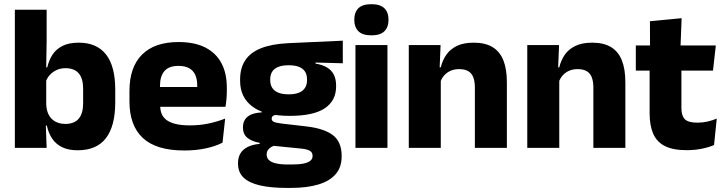

<svg xmlns="http://www.w3.org/2000/svg" viewBox="-20 -707 3461 918"><path d="M351.5 11.5Q307.5 11.5 277.5 -3Q247.5 -17.5 229.5 -44.2Q211.5 -71 204 -106.5H164.5L201 -209.5Q202 -179 213 -158Q224 -137 244.5 -125.8Q265 -114.5 292.5 -114.5Q334.5 -114.5 356 -139.2Q377.5 -164 377.5 -213.5V-283Q377.5 -332 356.2 -356.5Q335 -381 293 -381Q269.5 -381 250.2 -372Q231 -363 217.8 -348.2Q204.5 -333.5 198.5 -314.5L164 -385H206Q213.5 -418 230.5 -444.8Q247.5 -471.5 278.2 -487.2Q309 -503 356.5 -503Q442.5 -503 486.8 -446.8Q531 -390.5 531 -278V-218Q531 -104.5 486.5 -46.5Q442 11.5 351.5 11.5ZM203 0H51V-660.5H203V-513.5L200.5 -356L201 -342.5V-154L198.5 -124.5Z M861 12.5Q727 12.5 663 -47.2Q599 -107 599 -221.5V-272.5Q599 -385.5 659 -445.8Q719 -506 833.5 -506Q910.5 -506 961.8 -479.8Q1013 -453.5 1038.8 -405Q1064.5 -356.5 1064.5 -288.5V-272Q1064.5 -253 1062.8 -233.2Q1061 -213.5 1058 -196.5H920Q922 -225.5 922.5 -251.2Q923 -277 923 -298Q923 -328.5 913.5 -349.2Q904 -370 884.2 -381Q864.5 -392 833.5 -392Q787.5 -392 766.2 -367.2Q745 -342.5 745 -297V-252L746 -235.5V-200.5Q746 -181.5 752.2 -164.5Q758.5 -147.5 774.2 -134.8Q790 -122 817.8 -114.8Q845.5 -107.5 888.5 -107.5Q934 -107.5 976 -116.2Q1018 -125 1056.5 -140L1044 -25Q1010 -7.5 963.5 2.5Q917 12.5 861 12.5ZM1027 -196.5H680V-291H1027Z M1365.5 -153Q1247 -153 1187.5 -197Q1128 -241 1128 -320.5V-327Q1128 -381 1152.2 -418.2Q1176.5 -455.5 1227 -476Q1277.5 -496.5 1356.5 -500.5L1619 -512.5V-404.5L1488.5 -408V-403Q1522 -397.5 1543.8 -384.2Q1565.5 -371 1576.2 -349.8Q1587 -328.5 1587 -297.5V-294Q1587 -225.5 1532.8 -189.2Q1478.5 -153 1365.5 -153ZM1358 79.5H1373Q1409 79.5 1431.2 75Q1453.5 70.5 1464 61.5Q1474.5 52.5 1474.5 39V38Q1474.5 20.5 1459.8 13Q1445 5.5 1415.5 3L1270.5 -11.5L1304 -13.5Q1289 -11 1278.2 -5Q1267.5 1 1261.2 10Q1255 19 1255 32V33Q1255 48 1266 58.5Q1277 69 1299.8 74.2Q1322.5 79.5 1358 79.5ZM1369.5 191.5H1350.5Q1276.5 191.5 1224.2 179.8Q1172 168 1145 142.5Q1118 117 1118 75V73Q1118 44.5 1130.5 25Q1143 5.5 1166.5 -5.5Q1190 -16.5 1221.5 -19V-24Q1183 -31 1162.2 -48.5Q1141.5 -66 1141.5 -97.5V-98Q1141.5 -120.5 1151.8 -136Q1162 -151.5 1182 -159.8Q1202 -168 1231 -169.5V-186L1344 -157.5L1311 -158Q1293.5 -158 1286.2 -153.5Q1279 -149 1279 -140V-139.5Q1279 -128.5 1290.8 -123.8Q1302.5 -119 1329 -116L1445.5 -102.5Q1530.5 -92.5 1572 -60.5Q1613.5 -28.5 1613.5 38.5V41.5Q1613.5 92.5 1584.8 125.8Q1556 159 1501.8 175.2Q1447.5 191.5 1369.5 191.5ZM1360.5 -256Q1390 -256 1409.2 -263.8Q1428.5 -271.5 1438.2 -286.8Q1448 -302 1448 -323.5V-328Q1448 -349.5 1438.5 -364.5Q1429 -379.5 1409.8 -387.2Q1390.5 -395 1360.5 -395H1360Q1329.5 -395 1310 -387Q1290.5 -379 1281.2 -364Q1272 -349 1272 -327.5V-323.5Q1272 -302 1281.8 -286.8Q1291.5 -271.5 1311 -263.8Q1330.5 -256 1360.5 -256Z M1832.5 0H1679.5V-491.5H1832.5ZM1756 -538Q1713 -538 1693.5 -557.8Q1674 -577.5 1674 -611V-614.5Q1674 -648 1693.5 -667.5Q1713 -687 1756 -687Q1798 -687 1817.8 -667.5Q1837.5 -648 1837.5 -614.5V-611Q1837.5 -577 1817.8 -557.5Q1798 -538 1756 -538Z M2403.5 0H2250.5V-289Q2250.5 -316 2243.5 -335.8Q2236.5 -355.5 2220 -366Q2203.5 -376.5 2175 -376.5Q2151.5 -376.5 2133.5 -368.2Q2115.5 -360 2103.2 -345.8Q2091 -331.5 2085 -313.5L2061.5 -385H2087.5Q2095.5 -418.5 2113.8 -445Q2132 -471.5 2164 -487.2Q2196 -503 2245 -503Q2300 -503 2335 -481.8Q2370 -460.5 2386.8 -418.5Q2403.5 -376.5 2403.5 -313.5ZM2087.5 0H1934.5V-491.5H2086.5L2081.5 -368.5L2087.5 -354Z M2970 0H2817V-289Q2817 -316 2810 -335.8Q2803 -355.5 2786.5 -366Q2770 -376.5 2741.5 -376.5Q2718 -376.5 2700 -368.2Q2682 -360 2669.8 -345.8Q2657.5 -331.5 2651.5 -313.5L2628 -385H2654Q2662 -418.5 2680.2 -445Q2698.5 -471.5 2730.5 -487.2Q2762.5 -503 2811.5 -503Q2866.5 -503 2901.5 -481.8Q2936.5 -460.5 2953.2 -418.5Q2970 -376.5 2970 -313.5ZM2654 0H2501V-491.5H2653L2648 -368.5L2654 -354Z M3263 11Q3197.5 11 3158.8 -8.8Q3120 -28.5 3103 -68Q3086 -107.5 3086 -165.5V-440H3238V-190Q3238 -154 3254.2 -137.2Q3270.5 -120.5 3315 -120.5Q3339.5 -120.5 3363.5 -126Q3387.5 -131.5 3407 -140L3394 -13.5Q3368.5 -2.5 3335.2 4.2Q3302 11 3263 11ZM3389 -369.5H3020V-489.5H3402.5ZM3233.5 -478.5H3088L3087.5 -605.5L3239 -620Z"/></svg>

Font: Anek Malayalam
Style: Bold
Weight: 700
Version: Version 1.003